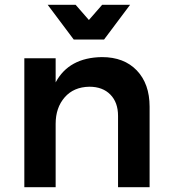

<svg xmlns="http://www.w3.org/2000/svg" viewBox="-20 -777 706 797"><path d="M601 -334V0H470V-296Q470 -352 438 -384.5Q406 -417 351 -417Q286 -416 248.5 -373Q211 -330 211 -263V0H81V-535H211V-435Q266 -538 403 -540Q495 -540 548 -484.5Q601 -429 601 -334ZM404 -757H520L412 -613H286L178 -757H294L349 -694Z"/></svg>

Font: Montserrat Medium
Style: Regular
Weight: 500
Designer: Julieta Ulanovsky
Foundry: Julieta Ulanovsky
Version: Version 6.001